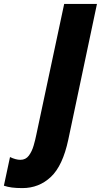

<svg xmlns="http://www.w3.org/2000/svg" viewBox="-178 -734 514 978"><path d="M-64 224.1Q-95.2 224.1 -117.2 221.2Q-139.2 218.3 -158.2 211.9L-127 65.9Q-97.7 80.1 -74.2 80.1Q-46.9 80.1 -31 58.6Q-15.1 37.1 -6.6 7.3Q2 -22.5 6.8 -46.9L148.9 -713.9H315.9L169.9 -22.9Q141.6 110.4 81.1 167.2Q20.5 224.1 -64 224.1Z"/></svg>

Font: Open Sans Condensed ExtraBold
Style: Italic
Weight: 800
Width: 3
Italic angle: -12°
Designer: Monotype Design Team
Foundry: Monotype Imaging Inc.
Version: Version 3.003; ttfautohint (v1.8.4)